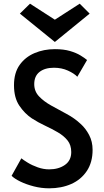

<svg xmlns="http://www.w3.org/2000/svg" viewBox="-20 -1013 565 1043"><path d="M247 10Q205 10 164 -0.5Q123 -11 91 -26.5Q59 -42 43 -58L96 -153Q107 -144 130.5 -129.5Q154 -115 185 -104Q216 -93 247 -93Q298 -93 332.5 -117Q367 -141 367 -187Q367 -225 347 -250Q327 -275 294.5 -294Q262 -313 224.5 -330.5Q187 -348 153 -370Q114 -396 85 -439Q56 -482 56 -550Q56 -617 86.5 -660Q117 -703 167.5 -724.5Q218 -746 278 -746Q326 -746 360 -736Q394 -726 417 -712Q440 -698 453 -687L400 -596Q383 -614 349 -629.5Q315 -645 273 -645Q224 -645 195 -622.5Q166 -600 166 -556Q166 -517 192 -489.5Q218 -462 258.5 -439.5Q299 -417 342 -394Q385 -371 418 -340Q445 -316 464 -280Q483 -244 483 -199Q483 -131 451.5 -84Q420 -37 367 -13.5Q314 10 247 10ZM278 -785 88 -939 143 -993 278 -906 413 -993 467 -939Z"/></svg>

Font: Alata
Style: Regular
Weight: 400
Designer: Spyros Zevelakis, Eben Sorkin
Foundry: Spyros Zevelakis
Version: Version 1.005; ttfautohint (v1.8.4.7-5d5b)